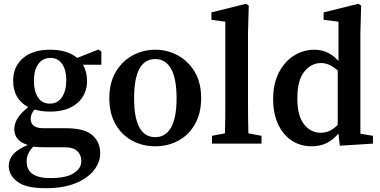

<svg xmlns="http://www.w3.org/2000/svg" viewBox="-20 -754 1997 1008"><path d="M120 94Q120 181 244 181Q327 181 367 155.5Q407 130 407 92Q407 60 386 39.5Q365 19 315 19H208Q178 19 155 16Q120 50 120 94ZM241 -210Q283 -210 305.5 -244Q328 -278 328 -333Q328 -386 306.5 -418Q285 -450 244 -450Q204 -450 181 -417.5Q158 -385 158 -330Q158 -275 179.5 -242.5Q201 -210 241 -210ZM242 -168Q199 -168 161 -179Q141 -155 141 -131Q141 -81 207 -81H324Q422 -81 464 -45Q506 -9 506 52Q506 98 473 140Q440 182 376.5 208Q313 234 220 234Q115 234 70.5 199.5Q26 165 26 117Q26 83 49.5 56Q73 29 126 7Q55 -14 55 -77Q55 -105 72.5 -133Q90 -161 128 -192Q49 -234 49 -330Q49 -404 100.5 -448.5Q152 -493 243 -493Q334 -493 385 -450L497 -494L512 -484V-414H416Q426 -396 431.5 -375Q437 -354 437 -330Q437 -257 385.5 -212.5Q334 -168 242 -168Z M795 14Q728 14 673 -16Q618 -46 586 -102.5Q554 -159 554 -239Q554 -319 587.5 -376Q621 -433 676 -463Q731 -493 795 -493Q859 -493 914 -463Q969 -433 1002.5 -376.5Q1036 -320 1036 -239Q1036 -159 1003.5 -102Q971 -45 916.5 -15.5Q862 14 795 14ZM795 -34Q849 -34 878 -84.5Q907 -135 907 -238Q907 -342 878 -393Q849 -444 795 -444Q684 -444 684 -238Q684 -34 795 -34Z M1093 0V-41L1161 -54Q1162 -93 1162.5 -132Q1163 -171 1163 -210V-640L1090 -650V-689L1271 -734L1286 -725L1282 -583V-210Q1282 -171 1282.5 -132Q1283 -93 1284 -54L1353 -41V0Z M1541 -237Q1541 -146 1576 -101.5Q1611 -57 1664 -57Q1690 -57 1711.5 -67.5Q1733 -78 1753 -98V-384Q1729 -405 1708 -414Q1687 -423 1665 -423Q1614 -423 1577.5 -378Q1541 -333 1541 -237ZM1764 11 1757 -53Q1729 -20 1695 -3Q1661 14 1616 14Q1557 14 1511.5 -16Q1466 -46 1440 -102Q1414 -158 1414 -235Q1414 -314 1443.5 -372Q1473 -430 1522.5 -461.5Q1572 -493 1631 -493Q1704 -493 1757 -434V-640L1679 -650V-689L1861 -734L1876 -725L1872 -583V-52L1938 -41V0Z"/></svg>

Font: Source Serif 4 Semibold
Style: Regular
Weight: 600
Designer: Frank Grießhammer
Foundry: Adobe
Version: Version 4.005;hotconv 1.1.0;makeotfexe 2.6.0